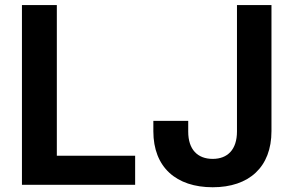

<svg xmlns="http://www.w3.org/2000/svg" viewBox="-20 -748 1187 777"><path d="M68.8 0H526.9V-117.7H210V-727.5H68.8ZM840.8 9.8C987.8 9.8 1078.6 -71.8 1078.6 -217.3V-727.5H939V-215.8C939 -142.6 900.9 -105 840.8 -105C779.8 -105 741.7 -142.6 741.7 -215.3V-258.8H600.6V-216.8C600.6 -71.3 692.9 9.8 840.8 9.8Z"/></svg>

Font: Raveo SemiBold
Style: Regular
Weight: 600
Designer: Jakub Foglar, Rasmus Andersson (Inter)
Foundry: Jakubfoglar.com
Version: Version 1.100;Glyphs 3.2.3 (3260)